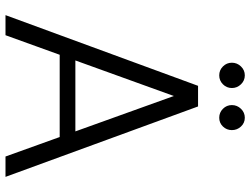

<svg xmlns="http://www.w3.org/2000/svg" viewBox="-126 -784 910 698"><g transform="rotate(90 329.0 -435.0)"><path d="M35 0 292 -700H367L623 0H549L329 -612L108 0ZM149 -197 169 -254H486L507 -197ZM254 -777Q235 -777 221.5 -790.5Q208 -804 208 -823Q208 -842 221.5 -856Q235 -870 254 -870Q273 -870 286.5 -856Q300 -842 300 -823Q300 -804 286.5 -790.5Q273 -777 254 -777ZM408 -777Q389 -777 375.5 -790.5Q362 -804 362 -823Q362 -842 375.5 -856Q389 -870 408 -870Q427 -870 440 -856Q453 -842 453 -823Q453 -804 440 -790.5Q427 -777 408 -777Z"/></g></svg>

Font: DM Sans 9pt Light
Style: Regular
Weight: 300
Version: Version 4.004;gftools[0.9.30]